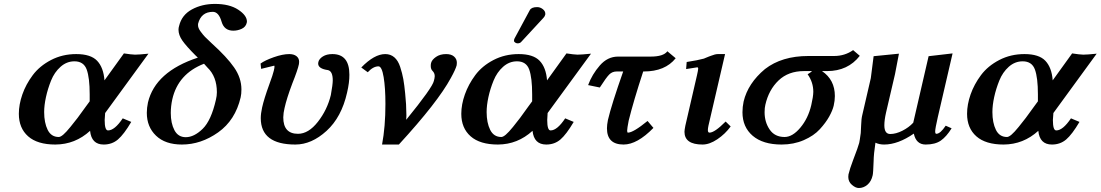

<svg xmlns="http://www.w3.org/2000/svg" viewBox="-20 -718 5561 970"><path d="M365.2 -444.8Q438.5 -444.8 470.7 -410.9Q502.9 -377 507.8 -312L606 -448.2Q643.1 -442.4 662.1 -441.9Q682.1 -441.9 730 -446.8L511.2 -147Q509.3 -123 508.8 -111.8Q508.8 -58.6 525.9 -59.1Q559.1 -59.1 600.1 -120.1L643.1 -102.1Q606 -39.1 575.9 -13.4Q545.9 12.2 503.9 12.2Q441.9 12.2 435.1 -57.1Q359.9 11.7 259.8 12.2Q168.9 12.2 122.1 -29.3Q75.2 -70.8 75.2 -143.1Q75.2 -189.9 93 -241Q110.8 -292 145.5 -338.4Q180.2 -384.8 237.8 -414.8Q295.4 -444.8 365.2 -444.8ZM433.1 -206.1V-241.2Q433.1 -325.2 418 -366.7Q402.8 -408.2 356 -408.2Q316.9 -408.2 285.9 -380.6Q254.9 -353 238 -311Q221.2 -269 212.2 -227.5Q203.1 -186 203.1 -151.9Q203.1 -97.7 220.9 -61.8Q238.8 -25.9 276.9 -25.9Q285.6 -25.9 299.8 -37.8Q314 -49.8 335.9 -76.9Q357.9 -104 372.1 -122.6Q386.2 -141.1 414.1 -180.2Z M1027.8 -377 1010.7 -396Q879.9 -345.2 850.6 -216.8Q842.8 -181.6 842.8 -147Q842.8 -95.2 861.3 -60.1Q879.9 -24.9 918.5 -24.9Q960.4 -24.9 1003.7 -66.9Q1046.9 -108.9 1070.8 -213.9Q1075.7 -233.9 1075.7 -252Q1075.7 -331.1 1027.8 -377ZM979.5 -426.8 967.8 -438Q920.9 -484.9 901.4 -512.9Q881.8 -541 881.8 -567.9Q881.8 -577.6 884.8 -586.9Q897.9 -642.1 949.2 -670.2Q1000.5 -698.2 1065.9 -698.2Q1139.2 -698.2 1183.3 -669.2Q1227.5 -640.1 1227.5 -608.9Q1227.5 -605 1226.6 -603Q1221.7 -582 1201.2 -572.5Q1180.7 -563 1158.7 -563Q1112.8 -563 1099.6 -607.9Q1085.4 -657.7 1055.7 -658.2Q995.6 -658.2 980.5 -597.2V-589.8Q980.5 -576.7 992.7 -559.8Q1004.9 -543 1015.4 -532Q1025.9 -521 1050.8 -498Q1126 -430.2 1162.8 -377.2Q1199.7 -324.2 1199.7 -266.1Q1199.7 -243.2 1195.8 -226.1Q1168.9 -110.8 1082.3 -49.3Q995.6 12.2 898.9 12.2Q814.9 12.2 768.3 -32.5Q721.7 -77.1 721.7 -147.9Q721.7 -172.9 727.5 -200.2Q764.6 -356 979.5 -426.8Z M1733.4 -250Q1705.6 -126 1629.9 -56.9Q1554.2 12.2 1472.2 12.2Q1297.4 12.2 1297.4 -121.1Q1297.4 -144 1304.2 -174.8Q1314 -218.8 1340.3 -291Q1359.4 -342.8 1363.3 -360.8Q1365.2 -368.7 1366.2 -374.8Q1367.2 -380.9 1366.7 -383.5Q1366.2 -386.2 1365.2 -386.2L1299.3 -370.1L1296.4 -397Q1318.4 -413.1 1363.3 -429Q1408.2 -444.8 1441.4 -444.8Q1464.4 -444.8 1477.8 -434.3Q1491.2 -423.8 1491.2 -405.8Q1491.2 -397.9 1490.2 -394Q1484.4 -365.2 1457 -296.9Q1428.2 -220.7 1417.5 -171.9Q1411.6 -147.9 1411.1 -125Q1411.1 -42 1485.4 -42Q1538.6 -42 1585.9 -102.5Q1633.3 -163.1 1651.4 -237.8Q1661.1 -291 1661.1 -312Q1661.1 -357.9 1637.2 -363.8Q1587.4 -370.6 1587.4 -397Q1587.4 -401.9 1588.4 -404.8Q1592.3 -420.9 1611.3 -432.9Q1630.4 -444.8 1659.2 -444.8Q1745.1 -444.8 1745.1 -340.8Q1745.6 -301.8 1733.4 -250Z M2233.9 -444.8Q2259.8 -444.8 2273.9 -432.4Q2288.1 -419.9 2288.1 -400.9Q2288.1 -393.1 2287.1 -388.2Q2281.2 -366.2 2257.8 -324.2Q2191.9 -202.1 1995.1 12.2H1910.2Q1927.2 -77.6 1927.2 -192.9Q1927.2 -273.9 1918.2 -328.4Q1909.2 -382.8 1892.1 -382.8Q1865.2 -382.8 1837.9 -353L1805.2 -377Q1871.1 -444.8 1926.3 -444.8Q1953.1 -444.8 1972.2 -428.5Q1991.2 -412.1 2001.7 -380.1Q2012.2 -348.1 2017.6 -318.1Q2022.9 -288.1 2026.9 -246.1Q2032.7 -194.3 2033.2 -134.8Q2033.2 -119.6 2032.2 -112.8Q2165 -275.9 2171.9 -309.1Q2175.8 -322.3 2176.3 -333Q2176.3 -349.1 2165 -359.9Q2156.2 -368.7 2156.2 -384.8Q2156.2 -396 2158.2 -400.9Q2162.1 -416 2182.6 -430.4Q2203.1 -444.8 2233.9 -444.8Z M2600.6 -444.8Q2673.8 -444.8 2706.3 -410.9Q2738.8 -377 2743.7 -312L2841.8 -448.2Q2878.9 -442.4 2897.5 -441.9Q2917.5 -441.9 2965.8 -446.8L2746.6 -147Q2744.6 -123 2744.6 -111.8Q2744.6 -58.6 2761.7 -59.1Q2794.9 -59.1 2835.4 -120.1L2878.4 -102.1Q2841.3 -39.1 2811.5 -13.4Q2781.7 12.2 2739.7 12.2Q2677.7 12.2 2670.4 -57.1Q2595.2 11.7 2495.6 12.2Q2404.8 12.2 2357.7 -29.3Q2310.5 -70.8 2310.5 -143.1Q2310.5 -189.9 2328.6 -241Q2346.7 -292 2381.1 -338.4Q2415.5 -384.8 2473.1 -414.8Q2530.8 -444.8 2600.6 -444.8ZM2668.5 -206.1V-241.2Q2668.5 -325.2 2653.6 -366.7Q2638.7 -408.2 2591.8 -408.2Q2552.7 -408.2 2521.7 -380.6Q2490.7 -353 2473.6 -311Q2456.5 -269 2447.5 -227.5Q2438.5 -186 2438.5 -151.9Q2438.5 -97.7 2456.5 -61.8Q2474.6 -25.9 2512.7 -25.9Q2521.5 -25.9 2535.6 -37.8Q2549.8 -49.8 2571.8 -76.9Q2593.8 -104 2607.7 -122.6Q2621.6 -141.1 2649.4 -180.2ZM2693.8 -682.1Q2709 -682.1 2721.9 -672.1Q2734.9 -662.1 2734.9 -648.9V-645Q2732.9 -635.3 2725.6 -627.9L2612.8 -505.9Q2606.9 -499 2594.7 -499Q2588.9 -499 2582.8 -502.9Q2576.7 -506.8 2576.7 -512.2Q2576.7 -518.1 2579.6 -523.9L2656.7 -667Q2665 -682.1 2693.8 -682.1Z M3102.5 -432.1H3267.1Q3332 -432.1 3351.6 -459L3393.6 -423.8Q3340.3 -356.9 3232.4 -356.9H3229.5Q3180.7 -208 3156.2 -108.9Q3148.4 -68.8 3148.4 -58.1Q3148.4 -48.3 3152.3 -47.9Q3179.2 -47.9 3251.5 -106.9L3281.2 -71.8Q3199.2 12.2 3130.4 12.2Q3046.4 12.2 3046.4 -69.8Q3046.4 -86.9 3051.3 -111.8Q3069.3 -189 3128.4 -356.9H3095.2Q3073.2 -356.9 3057.9 -341.6Q3042.5 -326.2 3010.3 -275.9L2951.2 -288.1Q2971.2 -342.3 3010.3 -387.2Q3049.3 -432.1 3102.5 -432.1Z M3643.1 -444.8 3559.1 -83Q3556.2 -68.8 3556.2 -61Q3556.2 -47.9 3564.5 -47.9Q3590.3 -47.9 3646 -104L3671.4 -79.1Q3643.6 -41 3604 -14.4Q3564.5 12.2 3529.3 12.2Q3438.5 12.2 3438 -51.8Q3438 -60.5 3442.4 -83L3501 -336.9Q3506.8 -361.8 3507.3 -371.1Q3507.3 -377.9 3502.4 -377.9Q3500.5 -377.9 3446.3 -369.1L3449.2 -404.8Q3506.3 -413.6 3536.1 -421.9Q3541 -423.8 3547.1 -426.5Q3553.2 -429.2 3560.8 -432.1Q3568.4 -435.1 3571.3 -436Q3593.3 -444.8 3606.4 -444.8Z M3943.8 -25.9Q3983.9 -25.9 4023.4 -73Q4063 -120.1 4078.6 -187Q4088.4 -229 4088.9 -253.9Q4088.9 -302.7 4060.1 -342.8Q4064.9 -345.7 4069.8 -348.9Q4074.7 -352.1 4078.4 -355Q4082 -357.9 4082 -358.9H4042Q3962.9 -358.9 3913.3 -311.5Q3863.8 -264.2 3846.7 -189Q3842.8 -173.8 3842.8 -150.9Q3842.8 -101.1 3868.4 -63.5Q3894 -25.9 3943.8 -25.9ZM3844.7 -369.1Q3929.7 -435.1 4064 -435.1H4193.8Q4248 -435.1 4290 -464.8L4323.7 -436Q4263.7 -358.9 4158.7 -358.9H4132.8Q4197.8 -314.9 4197.8 -232.9Q4197.8 -210 4191.9 -184.1Q4186 -159.2 4168.9 -128.7Q4151.9 -98.1 4121.8 -65.2Q4091.8 -32.2 4040.8 -10Q3989.7 12.2 3928.7 12.2Q3834.5 12.2 3782.7 -32Q3731 -76.2 3731 -150.9Q3731 -177.7 3736.8 -205.1Q3758.8 -297.4 3844.7 -369.1Z M4318.8 231.9Q4302.7 231.9 4284.2 216.1Q4265.6 200.2 4265.6 175.8Q4265.6 167 4266.6 163.1Q4273.4 134.3 4289.6 91.8Q4316.4 22 4320.8 3.9Q4322.8 -3.9 4328.6 -45.9Q4329.6 -54.7 4330.6 -86.4Q4331.5 -118.2 4336.4 -137.2L4379.4 -323.2L4393.6 -434.1L4521.5 -446.8Q4508.3 -375 4501.5 -342.8L4456.5 -149.9Q4447.8 -111.8 4447.8 -85Q4447.8 -41 4477.5 -41Q4506.3 -41 4539.1 -57.6Q4571.8 -74.2 4593.8 -98.1L4671.4 -434.1L4792.5 -448.2L4717.8 -126Q4704.6 -67.9 4704.6 -54.2Q4704.6 -42 4710.4 -42Q4730.5 -42 4757.8 -83L4787.6 -69.8Q4761.7 -27.8 4733.2 -7.8Q4704.6 12.2 4656.5 12.2Q4608.4 12.2 4596.7 -43Q4516.6 12.2 4446.8 12.2Q4421.9 12.2 4402.8 2.9Q4394 61 4393.6 96.2Q4391.6 157.2 4388.7 168Q4381.8 198.7 4362.3 215.3Q4342.8 231.9 4318.8 231.9Z M5155.8 -444.8Q5229 -444.8 5261.2 -410.9Q5293.5 -377 5298.3 -312L5396.5 -448.2Q5433.6 -442.4 5452.6 -441.9Q5472.7 -441.9 5520.5 -446.8L5301.8 -147Q5299.8 -123 5299.3 -111.8Q5299.3 -58.6 5316.4 -59.1Q5349.6 -59.1 5390.6 -120.1L5433.6 -102.1Q5396.5 -39.1 5366.5 -13.4Q5336.4 12.2 5294.4 12.2Q5232.4 12.2 5225.6 -57.1Q5150.4 11.7 5050.3 12.2Q4959.5 12.2 4912.6 -29.3Q4865.7 -70.8 4865.7 -143.1Q4865.7 -189.9 4883.5 -241Q4901.4 -292 4936 -338.4Q4970.7 -384.8 5028.3 -414.8Q5085.9 -444.8 5155.8 -444.8ZM5223.6 -206.1V-241.2Q5223.6 -325.2 5208.5 -366.7Q5193.4 -408.2 5146.5 -408.2Q5107.4 -408.2 5076.4 -380.6Q5045.4 -353 5028.6 -311Q5011.7 -269 5002.7 -227.5Q4993.7 -186 4993.7 -151.9Q4993.7 -97.7 5011.5 -61.8Q5029.3 -25.9 5067.4 -25.9Q5076.2 -25.9 5090.3 -37.8Q5104.5 -49.8 5126.5 -76.9Q5148.4 -104 5162.6 -122.6Q5176.8 -141.1 5204.6 -180.2Z"/></svg>

Font: Linux Libertine
Style: Semibold Italic
Weight: 600
Italic angle: -11.5°
Designer: Philipp H. Poll
Foundry: Philipp H. Poll
Version: Version 5.1.2 ; ttfautohint (v0.9)